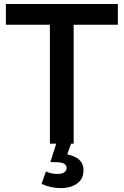

<svg xmlns="http://www.w3.org/2000/svg" viewBox="-20 -720 620 962"><path d="M284.5 222.5Q234.5 222.5 188 201.5L210 139Q236.5 151.5 267.5 151.5Q292 151.5 302.8 142.8Q313.5 134 314 122Q314 110.5 304 102.5Q294 94.5 271 93Q254.5 92 232.5 92L261.5 0H230V-596H9.5V-700H570.5V-596H349V0H336L317 53.5Q398.5 70.5 398.5 132.5Q398.5 164.5 382.5 184.2Q366.5 204 340.5 213.2Q314.5 222.5 284.5 222.5Z"/></svg>

Font: Argentum Novus Medium
Style: Regular
Weight: 500
Designer: Julieta Ulanovsky (font) & Cristiano Sobral (main changes)
Foundry: Julieta Ulanovsky (font) & Cristiano Sobral (main changes)
Version: Version 3.00;November 27, 2020;FontCreator 13.0.0.2655 64-bi